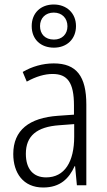

<svg xmlns="http://www.w3.org/2000/svg" viewBox="-20 -824 475 854"><path d="M220 -612C277 -612 318 -650 318 -708C318 -766 276 -804 219 -804C161 -804 121 -766 121 -708C121 -648 162 -612 220 -612ZM220 -648C180 -648 158 -673 158 -708C158 -743 182 -768 219 -768C256 -768 280 -743 280 -707C280 -672 256 -648 220 -648ZM219 -542C170 -542 122 -528 81 -504L99 -461C141 -484 179 -495 214 -495C280 -495 309 -457 309 -355V-314L238 -309C110 -300 39 -245 39 -139C39 -55 83 10 172 10C248 10 287 -30 312 -85H314L322 0H364V-359C364 -485 320 -542 219 -542ZM244 -267 310 -272V-216C310 -105 268 -35 185 -35C129 -35 95 -71 95 -140C95 -219 143 -260 244 -267Z"/></svg>

Font: Noto Sans Thai Cond Light
Style: Regular
Weight: 300
Width: 3
Designer: Monotype Design Team
Foundry: Monotype Imaging Inc.
Version: Version 2.002